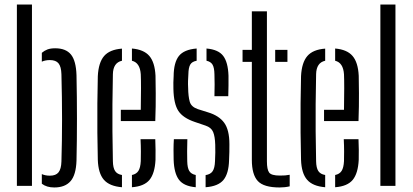

<svg xmlns="http://www.w3.org/2000/svg" viewBox="-20 -820 1820 847"><path d="M54.5 0V-800H121V0ZM164.5 -9.5V-52Q180 -45 200 -45Q226.5 -45 238.2 -59.8Q250 -74.5 251 -107.5Q256.5 -286 251 -492.5Q250 -526 238.2 -540.5Q226.5 -555 200 -555Q180 -555 164.5 -548V-587Q175.5 -596.5 189.2 -601.8Q203 -607 223.5 -607Q270.5 -607 293 -579.5Q315.5 -552 317.5 -488Q319.5 -393 319.5 -295.5Q319.5 -198 317.5 -112Q315.5 -48.5 291.2 -20.8Q267 7 219.5 7Q185.5 7 164.5 -9.5Z M513 -286V-335.5H601Q602 -388.5 602 -430.5Q602 -472.5 601 -492.5Q597.5 -543.5 562 -552V-606Q614.5 -601.5 638.8 -573.2Q663 -545 666 -486Q666.5 -463 667 -408.5Q667.5 -354 665 -286ZM411.5 -115Q410 -169 409.5 -234Q409 -299 409.5 -364Q410 -429 411.5 -484Q414.5 -544 439.2 -572.8Q464 -601.5 518 -605.5V-552Q479 -543.5 478 -492.5Q476.5 -421 476 -361Q475.5 -301 476 -240.8Q476.5 -180.5 478 -109Q478.5 -79.5 487.8 -65.5Q497 -51.5 518 -48V6Q463 1.5 438.2 -27Q413.5 -55.5 411.5 -115ZM562 6V-48Q581.5 -52 590.5 -66Q599.5 -80 601 -109Q601.5 -128 601.5 -152Q601.5 -176 600 -206H665Q666 -183.5 666.2 -159Q666.5 -134.5 666 -115Q663 -55 639.5 -26.5Q616 2 562 6Z M887 6V-47.5Q909 -51 918.2 -65Q927.5 -79 928.5 -109Q929.5 -131 929.8 -146.2Q930 -161.5 929.5 -181Q928.5 -218 920.2 -237.8Q912 -257.5 886.5 -266L839.5 -282Q787.5 -299.5 767 -330.5Q746.5 -361.5 745 -427.5Q744.5 -443 744.8 -456Q745 -469 746 -484Q746.5 -544 769 -572.8Q791.5 -601.5 847.5 -606V-552Q827 -548.5 819.2 -535Q811.5 -521.5 811 -492.5Q810 -475 809.5 -462.5Q809 -450 810 -432Q810.5 -394.5 817 -371.5Q823.5 -348.5 853 -338.5L897.5 -324.5Q946 -310 969 -278.5Q992 -247 992 -184Q992 -167.5 991.8 -148.8Q991.5 -130 990.5 -113.5Q989 -54.5 965.8 -26.2Q942.5 2 887 6ZM926 -395.5Q927 -420.5 926.8 -447.5Q926.5 -474.5 926 -492.5Q925.5 -521 917.8 -534.5Q910 -548 891 -552V-606Q943.5 -601.5 964.8 -573.2Q986 -545 988 -486Q988 -467 988 -442.5Q988 -418 987 -395.5ZM746 -115Q745.5 -134.5 745.5 -159Q745.5 -183.5 747 -206H806.5Q805.5 -176.5 805.5 -152.2Q805.5 -128 806 -109Q806.5 -79.5 815 -65.8Q823.5 -52 843.5 -48V6Q791 1.5 769.5 -27Q748 -55.5 746 -115Z M1050 -547V-600H1091V-770H1157.5V-108.5Q1157.5 -72.5 1167.2 -59Q1177 -45.5 1214.5 -45.5Q1229 -45.5 1237.8 -46.2Q1246.5 -47 1258 -49V2Q1237 7 1213.5 7Q1143.5 7 1117.2 -21.5Q1091 -50 1091 -115V-547ZM1194 -547V-600H1248V-547Z M1409.5 -286V-335.5H1497.5Q1498.5 -388.5 1498.5 -430.5Q1498.5 -472.5 1497.5 -492.5Q1494 -543.5 1458.5 -552V-606Q1511 -601.5 1535.2 -573.2Q1559.5 -545 1562.5 -486Q1563 -463 1563.5 -408.5Q1564 -354 1561.5 -286ZM1308 -115Q1306.5 -169 1306 -234Q1305.5 -299 1306 -364Q1306.5 -429 1308 -484Q1311 -544 1335.8 -572.8Q1360.5 -601.5 1414.5 -605.5V-552Q1375.5 -543.5 1374.5 -492.5Q1373 -421 1372.5 -361Q1372 -301 1372.5 -240.8Q1373 -180.5 1374.5 -109Q1375 -79.5 1384.2 -65.5Q1393.5 -51.5 1414.5 -48V6Q1359.5 1.5 1334.8 -27Q1310 -55.5 1308 -115ZM1458.5 6V-48Q1478 -52 1487 -66Q1496 -80 1497.5 -109Q1498 -128 1498 -152Q1498 -176 1496.5 -206H1561.5Q1562.5 -183.5 1562.8 -159Q1563 -134.5 1562.5 -115Q1559.5 -55 1536 -26.5Q1512.5 2 1458.5 6Z M1658 0V-800H1724.5V0Z"/></svg>

Font: Big Shoulders Stencil Display
Style: Regular
Weight: 400
Designer: Patric King
Foundry: XO Type Co
Version: Version 1.000